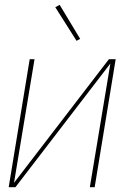

<svg xmlns="http://www.w3.org/2000/svg" viewBox="-20 -775 540 795"><path d="M16 0 103 -530H123L38 -18L431 -530H459L372 0H352L437 -512L44 0ZM297 -606 209 -745 227 -755 312 -614Z"/></svg>

Font: Iosevka Curly Thin Oblique
Style: Regular
Weight: 100
Italic angle: -9°
Monospace: yes
Designer: Belleve Invis
Foundry: Belleve Invis
Version: Version 11.1.0; ttfautohint (v1.8.3)